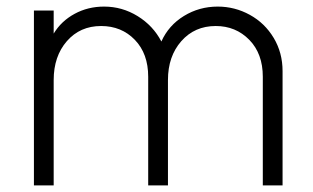

<svg xmlns="http://www.w3.org/2000/svg" viewBox="-20 -563 949 583"><path d="M83 -531H143V-461Q166 -499 206.5 -521Q247 -543 296 -543Q351 -543 398 -514Q445 -485 470 -437Q492 -486 538.5 -514.5Q585 -543 641 -543Q693 -543 738.5 -518Q784 -493 811 -448Q838 -403 838 -347V0H778V-330Q778 -400 737 -442Q696 -484 635 -484Q571 -484 530.5 -438Q490 -392 490 -320V0H430V-330Q430 -400 389.5 -442Q349 -484 287 -484Q223 -484 183 -438Q143 -392 143 -320V0H83Z"/></svg>

Font: Evergrow Sans
Style: Light
Weight: 300
Foundry: 10Web
Version: Version 1.000